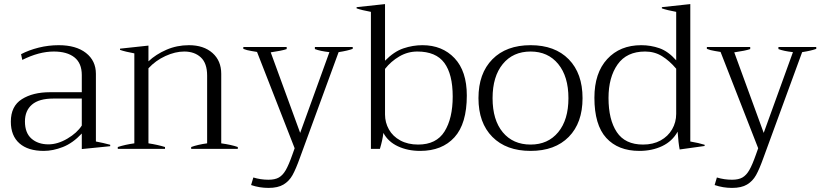

<svg xmlns="http://www.w3.org/2000/svg" viewBox="-20 -728 4019 939"><path d="M33 -133Q33 -209 87 -243Q141 -277 224 -277H380V-361Q380 -419 344 -447.5Q308 -476 243 -476Q171 -476 89 -435L83 -463Q121 -483 169 -495Q217 -507 267 -507Q352 -507 400.5 -469Q449 -431 449 -367V-36Q486 -29 519 -20V-13L380 1V-75Q336 -28 287.5 -9Q239 10 194 10Q117 10 75 -27Q33 -64 33 -133ZM380 -114V-246H241Q171 -246 136.5 -216.5Q102 -187 102 -134Q102 -78 134 -50Q166 -22 217 -22Q262 -22 309.5 -50Q357 -78 380 -114Z M1143 -9V0H915V-9Q948 -21 993 -27V-358Q993 -419 962 -447.5Q931 -476 881 -476Q837 -476 789 -454Q741 -432 706 -394V-27Q752 -20 787 -9V0H556V-9Q593 -21 637 -27V-467Q593 -475 567 -484V-490L706 -505V-428Q742 -462 793.5 -484.5Q845 -507 904 -507Q976 -507 1019 -469Q1062 -431 1062 -367V-27Q1112 -20 1143 -9Z M1705 -498V-489Q1681 -480 1636 -473L1447 43Q1427 99 1410.5 128.5Q1394 158 1366.5 174.5Q1339 191 1293 191Q1249 191 1208 177L1219 140Q1255 151 1293 151Q1325 151 1344 140Q1363 129 1377.5 104Q1392 79 1410 28L1421 -3L1237 -474Q1233 -475 1210 -478.5Q1187 -482 1170 -489V-498H1382V-488Q1360 -480 1304 -472L1448 -78L1591 -473Q1546 -478 1520 -488V-498Z M1855 -78Q1851 -43 1838 0H1794V-670Q1750 -678 1724 -687V-693L1863 -708V-431Q1907 -476 1953 -491.5Q1999 -507 2046 -507Q2143 -507 2203 -443.5Q2263 -380 2263 -261Q2263 -123 2202.5 -56.5Q2142 10 2035 10Q1974 10 1926 -12.5Q1878 -35 1855 -78ZM2194 -256Q2194 -365 2153 -420.5Q2112 -476 2021 -476Q1974 -476 1933 -452Q1892 -428 1863 -391V-168Q1863 -129 1882 -95Q1901 -61 1938 -41Q1975 -21 2025 -21Q2114 -21 2154 -85Q2194 -149 2194 -256Z M2320 -248Q2320 -369 2388 -438Q2456 -507 2575 -507Q2694 -507 2761.5 -438Q2829 -369 2829 -248Q2829 -127 2761.5 -58.5Q2694 10 2575 10Q2456 10 2388 -58.5Q2320 -127 2320 -248ZM2760 -248Q2760 -354 2710 -415Q2660 -476 2575 -476Q2489 -476 2439 -415Q2389 -354 2389 -248Q2389 -141 2439 -81Q2489 -21 2575 -21Q2660 -21 2710 -81.5Q2760 -142 2760 -248Z M2887 -250Q2887 -371 2949.5 -439Q3012 -507 3116 -507Q3163 -507 3205.5 -492Q3248 -477 3287 -433V-670Q3243 -678 3217 -687V-693L3356 -708V-36Q3397 -29 3426 -20V-14L3304 3Q3298 -26 3294 -84Q3268 -37 3218.5 -13.5Q3169 10 3107 10Q3003 10 2945 -53.5Q2887 -117 2887 -250ZM3287 -171V-392Q3254 -431 3217.5 -453.5Q3181 -476 3135 -476Q3045 -476 3000.5 -413Q2956 -350 2956 -249Q2956 -143 2996.5 -82Q3037 -21 3125 -21Q3174 -21 3210.5 -41Q3247 -61 3267 -95.5Q3287 -130 3287 -171Z M3972 -498V-489Q3948 -480 3903 -473L3714 43Q3694 99 3677.5 128.5Q3661 158 3633.5 174.5Q3606 191 3560 191Q3516 191 3475 177L3486 140Q3522 151 3560 151Q3592 151 3611 140Q3630 129 3644.5 104Q3659 79 3677 28L3688 -3L3504 -474Q3500 -475 3477 -478.5Q3454 -482 3437 -489V-498H3649V-488Q3627 -480 3571 -472L3715 -78L3858 -473Q3813 -478 3787 -488V-498Z"/></svg>

Font: Trirong Light
Style: Regular
Weight: 300
Designer: Katatrad Team
Foundry: CadsonDemak
Version: Version 1.001